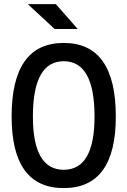

<svg xmlns="http://www.w3.org/2000/svg" viewBox="-20 -914 626 943"><path d="M293 9.8Q37.1 9.8 37.1 -341.8Q37.1 -703.1 293 -703.1Q548.8 -703.1 548.8 -341.8Q548.8 9.8 293 9.8ZM293 -80.1Q444.3 -80.1 444.3 -341.8Q444.3 -613.3 293 -613.3Q141.6 -613.3 141.6 -341.8Q141.6 -80.1 293 -80.1ZM248.5 -771.5 116.7 -893.6H254.4L361.8 -771.5Z"/></svg>

Font: Cascadia Mono PL
Style: Regular
Weight: 400
Monospace: yes
Designer: Aaron Bell
Foundry: Saja Typeworks
Version: Version 2404.023; ttfautohint (v1.8.4)